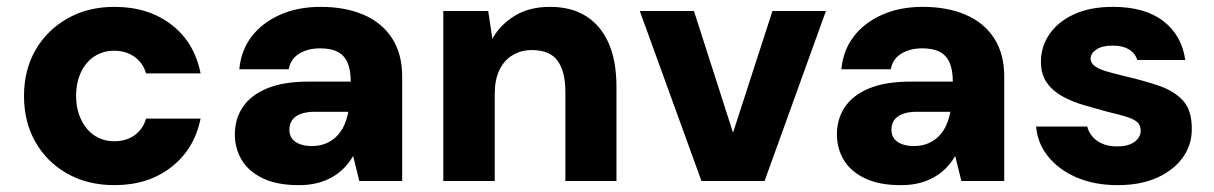

<svg xmlns="http://www.w3.org/2000/svg" viewBox="-20 -528 3542 560"><path d="M314 12Q236 12 176.5 -21.5Q117 -55 83.5 -113.5Q50 -172 50 -248Q50 -324 83.5 -382Q117 -440 176.5 -474Q236 -508 314 -508Q412 -508 479.5 -456.5Q547 -405 565 -314H406Q397 -345 372 -362.5Q347 -380 313 -380Q281 -380 256 -364Q231 -348 216.5 -318Q202 -288 202 -248Q202 -218 210.5 -194Q219 -170 233.5 -152.5Q248 -135 268.5 -125.5Q289 -116 313 -116Q336 -116 354.5 -123.5Q373 -131 386.5 -146Q400 -161 406 -182H565Q547 -93 479.5 -40.5Q412 12 314 12Z M851 12Q788 12 746.5 -8Q705 -28 685 -61.5Q665 -95 665 -136Q665 -181 688 -215.5Q711 -250 758.5 -270Q806 -290 881 -290H1003Q1003 -323 994 -344.5Q985 -366 965.5 -376.5Q946 -387 914 -387Q879 -387 853.5 -372Q828 -357 822 -326H678Q683 -381 714 -421.5Q745 -462 797 -485Q849 -508 915 -508Q987 -508 1040.5 -485Q1094 -462 1123.5 -416.5Q1153 -371 1153 -305V0H1028L1010 -73Q999 -54 984 -38.5Q969 -23 949 -11.5Q929 0 905 6Q881 12 851 12ZM889 -102Q913 -102 931.5 -110Q950 -118 963 -131.5Q976 -145 984 -163Q992 -181 996 -202H899Q873 -202 856.5 -195.5Q840 -189 832 -177.5Q824 -166 824 -150Q824 -134 832 -123.5Q840 -113 855 -107.5Q870 -102 889 -102Z M1273 0V-496H1404L1416 -415Q1439 -456 1481.5 -482Q1524 -508 1584 -508Q1647 -508 1690 -480.5Q1733 -453 1755.5 -401.5Q1778 -350 1778 -275V0H1629V-261Q1629 -319 1606.5 -350.5Q1584 -382 1531 -382Q1500 -382 1475 -367Q1450 -352 1436.5 -323.5Q1423 -295 1423 -255V0Z M2026 0 1846 -496H2004L2118 -141L2233 -496H2389L2210 0Z M2607 12Q2544 12 2502.5 -8Q2461 -28 2441 -61.5Q2421 -95 2421 -136Q2421 -181 2444 -215.5Q2467 -250 2514.5 -270Q2562 -290 2637 -290H2759Q2759 -323 2750 -344.5Q2741 -366 2721.5 -376.5Q2702 -387 2670 -387Q2635 -387 2609.5 -372Q2584 -357 2578 -326H2434Q2439 -381 2470 -421.5Q2501 -462 2553 -485Q2605 -508 2671 -508Q2743 -508 2796.5 -485Q2850 -462 2879.5 -416.5Q2909 -371 2909 -305V0H2784L2766 -73Q2755 -54 2740 -38.5Q2725 -23 2705 -11.5Q2685 0 2661 6Q2637 12 2607 12ZM2645 -102Q2669 -102 2687.5 -110Q2706 -118 2719 -131.5Q2732 -145 2740 -163Q2748 -181 2752 -202H2655Q2629 -202 2612.5 -195.5Q2596 -189 2588 -177.5Q2580 -166 2580 -150Q2580 -134 2588 -123.5Q2596 -113 2611 -107.5Q2626 -102 2645 -102Z M3240 12Q3172 12 3120 -10.5Q3068 -33 3037 -71.5Q3006 -110 3002 -159H3151Q3155 -143 3166.5 -129.5Q3178 -116 3196 -108.5Q3214 -101 3237 -101Q3262 -101 3277 -107.5Q3292 -114 3299.5 -124.5Q3307 -135 3307 -146Q3307 -164 3295.5 -173Q3284 -182 3262 -188.5Q3240 -195 3210 -202Q3177 -211 3142.5 -221Q3108 -231 3079.5 -246.5Q3051 -262 3033.5 -286.5Q3016 -311 3016 -348Q3016 -392 3041 -428.5Q3066 -465 3113 -486.5Q3160 -508 3226 -508Q3319 -508 3373 -466.5Q3427 -425 3437 -353H3297Q3291 -373 3272.5 -384Q3254 -395 3226 -395Q3194 -395 3177.5 -383.5Q3161 -372 3161 -357Q3161 -344 3173.5 -335Q3186 -326 3208.5 -319.5Q3231 -313 3260 -306Q3316 -293 3360 -278Q3404 -263 3430 -235Q3456 -207 3456 -154Q3457 -107 3430.5 -69.5Q3404 -32 3355.5 -10Q3307 12 3240 12Z"/></svg>

Font: DM Sans 24pt Black
Style: Regular
Weight: 900
Designer: Colophon Foundry, Jonny Pinhorn
Foundry: Colophon Foundry
Version: Version 4.004;gftools[0.9.30]